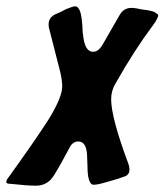

<svg xmlns="http://www.w3.org/2000/svg" viewBox="-63 -578 521 608"><path d="M-43 -1Q-43 -8 -37 -15Q48 -133 91 -200Q134 -270 134 -304Q134 -325 127 -353L92 -490Q91 -493 91 -501Q91 -524 115 -534Q130 -540 146 -549Q168 -558 175 -558Q185 -558 191 -541Q196 -525 198 -494Q198 -490 198.5 -481Q199 -472 200 -468Q205 -414 232 -414Q248 -414 261 -435L315 -529Q328 -553 353 -553Q365 -553 387 -548Q427 -544 434 -534Q438 -533 438 -528Q438 -526 433 -516Q431 -511 420 -496Q363 -420 303 -314Q289 -291 289 -264Q289 -205 344 -58Q347 -49 347 -41Q347 -29 339 -23Q336 -20 328 -18Q327 -18 325.5 -17.5Q324 -17 323 -16L319 -15Q318 -15 314 -13Q308 -11 294 -7Q280 -3 273 -1Q247 7 233 7Q224 7 219 -8Q214 -23 214 -53Q214 -58 213.5 -66Q213 -74 213 -78Q213 -130 185 -130Q167 -130 157 -110L131 -62Q118 -39 108 -23Q88 10 51 10Q23 10 -31 4Q-43 4 -43 -1Z"/></svg>

Font: Bangerz Fix
Style: Regular
Weight: 400
Designer: vernon adams
Foundry: Vernon Adams
Version: Version 2.10;December 28, 2023;FontCreator 13.0.0.2683 64-bi